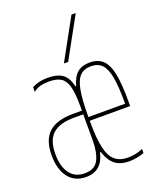

<svg xmlns="http://www.w3.org/2000/svg" viewBox="-147 -877 795 974"><g transform="rotate(-20 250.0 -390.0)"><path d="M148 10Q87 10 53.5 -33.5Q20 -77 20 -153Q20 -236 63 -275Q106 -314 194 -314H252V-294H194Q114 -294 77 -260.5Q40 -227 40 -153Q40 -85 68 -47.5Q96 -10 148 -10Q202 -10 222 -49Q242 -88 242 -153V-340Q242 -408 232 -444.5Q222 -481 199 -495.5Q176 -510 135 -510Q109 -510 88 -504.5Q67 -499 50 -485V-510Q67 -520 88 -525Q109 -530 135 -530Q185 -530 213.5 -510.5Q242 -491 253 -441H257Q270 -488 295 -509Q320 -530 361 -530Q406 -530 432 -505.5Q458 -481 469 -426.5Q480 -372 480 -280V-252H252V-272H470L460 -262V-280Q460 -367 450.5 -417Q441 -467 419.5 -488.5Q398 -510 361 -510Q324 -510 302.5 -488.5Q281 -467 271.5 -417Q262 -367 262 -280V-240Q262 -157 273.5 -106Q285 -55 311.5 -32.5Q338 -10 381 -10Q401 -10 423 -14.5Q445 -19 462 -27V-5Q444 2 422.5 6Q401 10 381 10Q333 10 304.5 -12.5Q276 -35 260 -84H256Q246 -38 219 -14Q192 10 148 10ZM261 -570H238L359 -790H382Z"/></g></svg>

Font: M PLUS 1 Code Thin
Style: Regular
Weight: 250
Designer: Coji Morishita
Foundry: UNDERFOREST DESIGN
Version: Version 1.002